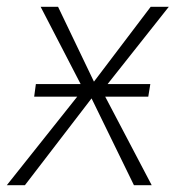

<svg xmlns="http://www.w3.org/2000/svg" viewBox="-45 -542 514 562"><path d="M389 -259H263L399 0H347L223 -254L28 0H-25L181 -259H55L60 -296H191L74 -522H125L230 -303L396 -522H449L270 -296H395Z"/></svg>

Font: Fira Sans ExtraLight
Style: Italic
Weight: 275
Italic angle: -8°
Designer: Carrois Corporate & Edenspiekermann AG
Foundry: Carrois Corporate GbR & Edenspiekermann AG
Version: Version 4.203